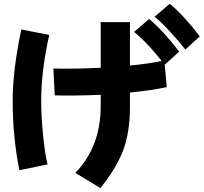

<svg xmlns="http://www.w3.org/2000/svg" viewBox="-20 -920 1060 999"><path d="M372.1 -20.5Q503.9 -157.2 503.9 -367.2V-426.8Q371.1 -420.9 264.6 -423.8L257.8 -563.5Q358.4 -560.5 503.9 -567.4V-804.7H656.2V-579.1Q752.9 -587.9 835 -605.5L847.7 -466.8Q766.6 -449.2 656.2 -438.5V-367.2Q656.2 -222.7 616.7 -127.4Q577.1 -32.2 502 58.6ZM45.9 -396.5Q45.9 -552.7 90.8 -766.6L236.3 -738.3Q194.3 -550.8 194.3 -396.5Q194.3 -308.6 205.1 -207.5Q215.8 -106.4 227.5 -64.5L81.1 -34.2Q45.9 -206.1 45.9 -396.5ZM784.2 -833 863.3 -900.4Q936.5 -839.8 1019.5 -730.5L944.3 -662.1Q910.2 -706.1 864.3 -755.9Q818.4 -805.7 784.2 -833ZM677.7 -753.9 755.9 -821.3Q829.1 -760.7 912.1 -651.4L836.9 -583Q751 -694.3 677.7 -753.9Z"/></svg>

Font: Gothic A1 Black
Style: Regular
Weight: 900
Version: Version 2.50